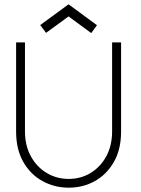

<svg xmlns="http://www.w3.org/2000/svg" viewBox="-20 -856 652 888"><path d="M498.5 -660H540V-247Q540 -165.5 507 -107.5Q474 -49.5 419.2 -18.8Q364.5 12 298 12Q231.5 12 176 -18.8Q120.5 -49.5 87.5 -107.5Q54.5 -165.5 54.5 -247V-660H95.5V-249Q95.5 -182.5 122.8 -133Q150 -83.5 196 -56Q242 -28.5 298 -28.5Q353.5 -28.5 399 -56Q444.5 -83.5 471.5 -133Q498.5 -182.5 498.5 -249ZM193 -704 166 -740 297 -836 428.5 -739.5 402 -703 297 -780Z"/></svg>

Font: League Spartan Thin ExtraLight
Style: Regular
Weight: 250
Version: Version 2.002